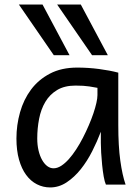

<svg xmlns="http://www.w3.org/2000/svg" viewBox="-20 -801 602 833"><path d="M402.8 -419.9Q390.6 -422.4 367.4 -426Q344.2 -429.7 307.6 -429.7Q259.8 -429.7 227.8 -410.4Q195.8 -391.1 176.8 -359.1Q157.7 -327.1 149.7 -285.6Q141.6 -244.1 141.6 -200.2Q141.6 -171.9 147.2 -148.2Q152.8 -124.5 162.6 -107.2Q172.4 -89.8 185.1 -80.3Q197.8 -70.8 212.4 -70.8Q228.5 -70.8 245.4 -81.5Q262.2 -92.3 278.6 -110.6Q294.9 -128.9 310.5 -152.8Q326.2 -176.8 339.8 -203.4Q353.5 -230 365.2 -257.3Q377 -284.7 385.3 -309.3Q393.6 -334 398.2 -354.5Q402.8 -375 402.8 -388.2ZM439.5 0Q434.1 -11.7 429.9 -35.2Q425.8 -58.6 423.1 -85.7Q420.4 -112.8 418.9 -138.7Q417.5 -164.6 417.5 -180.7V-229.5Q401.9 -188 380.1 -145Q358.4 -102.1 330.6 -67.1Q302.7 -32.2 269.3 -10Q235.8 12.2 197.8 12.2Q167 12.2 140.1 -1.5Q113.3 -15.1 93.5 -42Q73.7 -68.8 62.5 -108.6Q51.3 -148.4 51.3 -200.2Q51.3 -258.3 66.9 -313.7Q82.5 -369.1 114.7 -412.4Q147 -455.6 196.8 -481.7Q246.6 -507.8 314.9 -507.8Q362.3 -507.8 409.2 -501.7Q456.1 -495.6 493.2 -485.8V-258.8Q493.2 -166.5 502 -103.8Q510.7 -41 524.9 0ZM330.6 -781.2 447.8 -561.5H379.4L228 -781.2ZM164.6 -781.2 281.7 -561.5H213.4L62 -781.2Z"/></svg>

Font: Andika
Style: Regular
Weight: 400
Designer: Victor Gaultney, Annie Olsen, Julie Remington, Don Collingsworth, Eric Hays
Foundry: SIL International
Version: Version 1.001